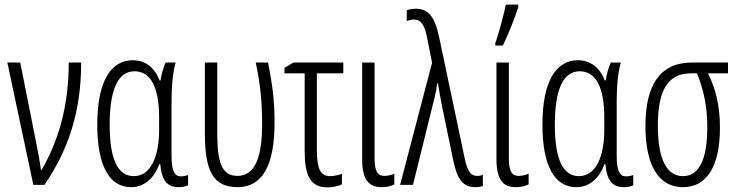

<svg xmlns="http://www.w3.org/2000/svg" viewBox="-20 -804 3204 835"><path d="M12 -532 125 0H173C278 -152 333 -320 333 -532H279C279 -342 234 -191 161 -65H158C154 -98 145 -147 138 -180L68 -532Z M550 10C613 10 653 -36 673 -90H677C683 -18 708 10 758 10C774 10 790 6 798 2V-43C789 -39 776 -37 766 -37C739 -37 726 -61 726 -128V-358C726 -441 733 -494 744 -532H700C690 -508 682 -481 678 -454H674C653 -510 612 -542 557 -542C463 -542 403 -452 403 -262C403 -84 455 10 550 10ZM562 -38C493 -38 457 -109 457 -262C457 -410 491 -494 565 -494C635 -494 672 -425 672 -293V-239C672 -124 636 -38 562 -38Z M1012 10C1119 10 1174 -80 1174 -271C1174 -369 1165 -432 1146 -532H1092C1113 -439 1120 -351 1120 -266C1120 -117 1088 -39 1012 -39C944 -39 925 -101 925 -220V-532H871V-218C872 -55 910 9 1012 10Z M1473 -532H1256L1217 -509V-485H1305V-147C1305 -42 1329 11 1404 11C1427 11 1455 5 1467 -3V-48C1451 -42 1431 -38 1415 -38C1373 -38 1358 -72 1358 -152V-485H1473Z M1609 -532H1555V-113C1555 -23 1583 10 1640 10C1661 10 1678 6 1695 -2V-49C1686 -44 1667 -39 1652 -39C1624 -39 1609 -56 1609 -115Z M1720 0H1776L1871 -384C1876 -404 1879 -422 1881 -441H1885C1889 -414 1891 -401 1902 -344L1951 -107C1968 -24 1994 10 2047 10C2061 10 2071 8 2080 5V-44C2074 -41 2065 -39 2055 -39C2028 -39 2013 -58 2001 -115L1889 -646C1870 -736 1839 -766 1788 -766C1771 -766 1758 -763 1749 -759V-712C1757 -716 1768 -719 1780 -719C1813 -719 1827 -691 1837 -642L1859 -531Z M2134 -606H2167C2190 -654 2218 -722 2234 -773V-784H2180C2173 -748 2147 -650 2134 -617ZM2193 -532H2139V-113C2139 -23 2167 10 2224 10C2245 10 2262 6 2279 -2V-49C2270 -44 2251 -39 2236 -39C2208 -39 2193 -56 2193 -115Z M2486 10C2549 10 2589 -36 2609 -90H2613C2619 -18 2644 10 2694 10C2710 10 2726 6 2734 2V-43C2725 -39 2712 -37 2702 -37C2675 -37 2662 -61 2662 -128V-358C2662 -441 2669 -494 2680 -532H2636C2626 -508 2618 -481 2614 -454H2610C2589 -510 2548 -542 2493 -542C2399 -542 2339 -452 2339 -262C2339 -84 2391 10 2486 10ZM2498 -38C2429 -38 2393 -109 2393 -262C2393 -410 2427 -494 2501 -494C2571 -494 2608 -425 2608 -293V-239C2608 -124 2572 -38 2498 -38Z M3111 -248C3111 -342 3093 -418 3059 -485H3146V-532H2989C2850 -532 2787 -434 2787 -256C2787 -85 2844 10 2950 10C3051 10 3111 -76 3111 -248ZM2841 -257C2841 -406 2881 -485 2984 -485H3011C3041 -411 3056 -339 3056 -252C3056 -111 3021 -38 2950 -38C2880 -38 2841 -111 2841 -257Z"/></svg>

Font: Noto Sans Display Condensed Light
Style: Regular
Weight: 300
Width: 3
Designer: Monotype Design Team
Foundry: Monotype Imaging Inc.
Version: Version 1.900